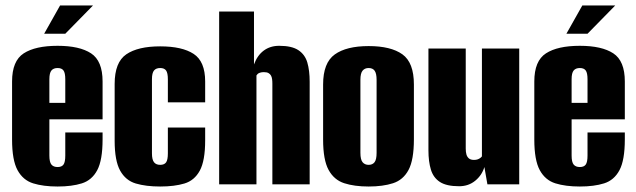

<svg xmlns="http://www.w3.org/2000/svg" viewBox="-20 -672 2318 700"><path d="M190 8Q138 8 101 -3.5Q64 -15 44 -51.5Q24 -88 24 -163V-375Q24 -450 66.5 -477.5Q109 -505 190 -505Q270 -505 312 -477.5Q354 -450 354 -375V-237H160V-105Q160 -81 167.5 -72Q175 -63 190 -63Q205 -63 211.5 -72Q218 -81 218 -105V-189H354V-164Q354 -88 334.5 -51.5Q315 -15 278.5 -3.5Q242 8 190 8ZM160 -297H218V-383Q218 -406 211.5 -415Q205 -424 190 -424Q175 -424 167.5 -415Q160 -406 160 -383ZM141 -549 199 -652H319L218 -549Z M564 8Q512 8 475 -3Q438 -14 418 -50Q398 -86 398 -159V-366Q398 -445 440.5 -474Q483 -503 564 -503Q644 -503 686 -475.5Q728 -448 728 -375V-299H592V-383Q592 -406 585.5 -415Q579 -424 564 -424Q549 -424 541.5 -415Q534 -406 534 -383V-113Q534 -90 541.5 -80.5Q549 -71 564 -71Q579 -71 585.5 -80Q592 -89 592 -113V-207H728V-160Q728 -86 708.5 -50Q689 -14 652.5 -3Q616 8 564 8Z M779 0V-630H906V-437Q918 -470 941.5 -487.5Q965 -505 998 -505Q1044 -505 1068 -489Q1092 -473 1100.5 -444Q1109 -415 1109 -374V0H973V-367Q973 -376 972 -383.5Q971 -391 968 -396.5Q965 -402 959 -405.5Q953 -409 942 -409Q934 -409 928 -407Q922 -405 919.5 -402.5Q917 -400 915 -397V0Z M1324 8Q1272 8 1235 -4Q1198 -16 1178 -52.5Q1158 -89 1158 -163V-364Q1158 -443 1200.5 -473.5Q1243 -504 1324 -504Q1405 -504 1447 -474Q1489 -444 1489 -364V-164Q1489 -89 1469.5 -52.5Q1450 -16 1413 -4Q1376 8 1324 8ZM1324 -71Q1338 -71 1345.5 -80.5Q1353 -90 1353 -115V-381Q1353 -404 1346 -414Q1339 -424 1324 -424Q1310 -424 1302 -414.5Q1294 -405 1294 -381V-115Q1294 -90 1302 -80.5Q1310 -71 1324 -71Z M1654 7Q1608 7 1584 -8.5Q1560 -24 1551 -53.5Q1542 -83 1542 -124V-495H1678V-130Q1678 -118 1680.5 -109Q1683 -100 1689.5 -94.5Q1696 -89 1708 -89Q1716 -89 1721.5 -91Q1727 -93 1731 -96Q1735 -99 1737 -102V-495H1873V0H1757L1746 -63Q1737 -33 1712.5 -13Q1688 7 1654 7Z M2094 8Q2042 8 2005 -3.5Q1968 -15 1948 -51.5Q1928 -88 1928 -163V-375Q1928 -450 1970.5 -477.5Q2013 -505 2094 -505Q2174 -505 2216 -477.5Q2258 -450 2258 -375V-237H2064V-105Q2064 -81 2071.5 -72Q2079 -63 2094 -63Q2109 -63 2115.5 -72Q2122 -81 2122 -105V-189H2258V-164Q2258 -88 2238.5 -51.5Q2219 -15 2182.5 -3.5Q2146 8 2094 8ZM2064 -297H2122V-383Q2122 -406 2115.5 -415Q2109 -424 2094 -424Q2079 -424 2071.5 -415Q2064 -406 2064 -383ZM2045 -549 2103 -652H2223L2122 -549Z"/></svg>

Font: Alumni Sans Thin ExtraBold
Style: Regular
Weight: 800
Version: Version 1.018